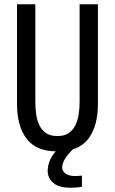

<svg xmlns="http://www.w3.org/2000/svg" viewBox="-20 -714 540 902"><path d="M245 -3Q151 -3 105.5 -61.5Q60 -120 60 -226V-694H146V-235Q146 -205 150 -176.5Q154 -148 165 -125.5Q176 -103 196 -89Q216 -75 248 -75H252Q283 -75 303 -89Q323 -103 334 -125.5Q345 -148 349.5 -176.5Q354 -205 354 -235V-694H440V-226Q440 -120 394.5 -61.5Q349 -3 255 -3ZM365 163Q353 166 338 167Q323 168 311 168Q257 168 230.5 145.5Q204 123 204 88Q204 66 214.5 39Q225 12 263 -26H326V-16Q272 35 272 74Q272 90 288.5 101.5Q305 113 331 113Q338 113 347.5 112.5Q357 112 365 111Z"/></svg>

Font: D2Coding ligature
Style: Regular
Weight: 400
Monospace: yes
Designer: Yong-Rak Park; Jeong-Hwan Yoon; Sang-Min Lee;
Foundry: NHN Corporation
Version: Version 1.3.2; Build 20180524